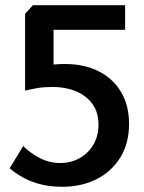

<svg xmlns="http://www.w3.org/2000/svg" viewBox="-20 -711 552 735"><path d="M218 4Q170 4 131.5 -6.5Q93 -17 64.5 -33.5Q36 -50 17 -67L69 -152Q92 -128 129.5 -107.5Q167 -87 211 -87Q252 -87 285.5 -106Q319 -125 338 -158Q357 -191 357 -234Q357 -273 342 -300Q327 -327 302 -344.5Q277 -362 246 -370Q215 -378 183 -378Q147 -378 124 -374Q101 -370 76 -364V-658L106 -691H459V-597H185V-464Q197 -465 207.5 -465.5Q218 -466 229 -466Q302 -466 357 -438.5Q412 -411 443 -359.5Q474 -308 474 -237Q474 -162 440.5 -108Q407 -54 349.5 -25Q292 4 218 4Z"/></svg>

Font: Kreon Medium
Style: Regular
Weight: 500
Version: Version 2.002